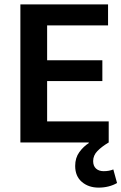

<svg xmlns="http://www.w3.org/2000/svg" viewBox="-20 -650 554 876"><path d="M73 -630H473V-534H195V-375H447V-280H195V-96H476V0Q444 19 424.5 39Q405 59 405 85Q405 107 418 119Q431 131 453 131Q478 131 497 123L514 185Q497 195 475.5 200.5Q454 206 430 206Q384 206 353.5 180Q323 154 323 107Q323 70 342 44Q361 18 385 3V0H73Z"/></svg>

Font: Mukta SemiBold
Style: Regular
Weight: 600
Designer: Girish Dalvi and Yashodeep Gholap
Foundry: Ek Type
Version: Version 2.538;PS 1.002;hotconv 16.6.51;makeotf.lib2.5.65220;